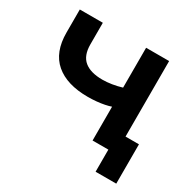

<svg xmlns="http://www.w3.org/2000/svg" viewBox="-185 -900 1276 1264"><g transform="rotate(30 453.0 -268.5)"><path d="M695 168V0H575V-257Q555 -250 527.5 -244.5Q500 -239 468 -236Q436 -233 403 -233Q244 -233 157.5 -307Q71 -381 71 -530V-705H246V-541Q246 -456 293 -417.5Q340 -379 430 -379Q463 -379 501 -385Q539 -391 575 -402V-705H750V-131H852V168Z"/></g></svg>

Font: Nunito Sans 7pt SemiExpanded ExtraBold
Style: Regular
Weight: 800
Width: 6
Designer: Vernon Adams
Foundry: Vernon Adams
Version: Version 3.101;gftools[0.9.27]